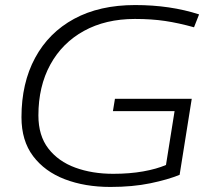

<svg xmlns="http://www.w3.org/2000/svg" viewBox="-20 -730 838 760"><path d="M417 10Q316 10 236.5 -20.5Q157 -51 111 -112Q65 -173 65 -266Q65 -401 119 -501Q173 -601 273.5 -655.5Q374 -710 515 -710Q654 -710 768 -673L748 -622Q687 -639 633.5 -647Q580 -655 514 -655Q398 -655 312 -607.5Q226 -560 179 -474Q132 -388 132 -273Q132 -193 171.5 -142Q211 -91 278 -66.5Q345 -42 428 -42Q493 -42 546.5 -51.5Q600 -61 637 -77L671 -290H427L435 -339H739L691 -38Q645 -19 575 -4.5Q505 10 417 10Z"/></svg>

Font: Georama Expanded Light
Style: Italic
Weight: 300
Width: 7
Italic angle: -9°
Designer: Jean-Baptiste Levee
Foundry: Production Type
Version: Version 1.000